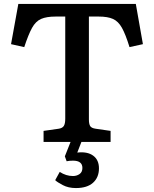

<svg xmlns="http://www.w3.org/2000/svg" viewBox="-20 -720 781 974"><path d="M365 234Q327 234 298.5 219Q270 204 260 194L283 152Q315 173 350 173Q369 173 383.5 163Q398 153 398 132Q398 95 350 95Q332 95 318 98L309 73L338 0H201V-56L278 -67Q297 -70 304 -81.5Q311 -93 311 -118V-636H262Q216 -636 188.5 -624Q161 -612 142.5 -578.5Q124 -545 103 -481L36 -496L73 -700H669L705 -496L637 -481Q617 -546 598.5 -579Q580 -612 553 -624Q526 -636 481 -636H431V-114Q431 -91 437.5 -80.5Q444 -70 465 -67L541 -56V0H393L372 54Q423 48 452.5 69.5Q482 91 482 134Q482 180 452 207Q422 234 365 234Z"/></svg>

Font: Literata 12pt Medium
Style: Regular
Weight: 500
Designer: Latin by Veronika Burian and Jose Scaglione. Greek by Irene Vlachou. Cyrillic by Vera Evstafieva.
Foundry: TypeTogether
Version: Version 3.002